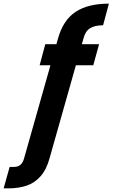

<svg xmlns="http://www.w3.org/2000/svg" viewBox="-163 -797 619 1056"><path d="M-143 239 -110 121H-85Q-64 121 -50.5 109.5Q-37 98 -30 72L156 -585Q184 -686 252.5 -731.5Q321 -777 436 -777L404 -658Q358 -658 332 -641.5Q306 -625 296 -585L110 72Q93 135 60.5 172Q28 209 -16.5 224Q-61 239 -116 239ZM55 -438 86 -554H382L350 -438Z"/></svg>

Font: DM Sans ExtraBold
Style: Italic
Weight: 800
Italic angle: -10°
Designer: Colophon Foundry, Jonny Pinhorn
Foundry: Colophon Foundry
Version: Version 4.004;gftools[0.9.30]